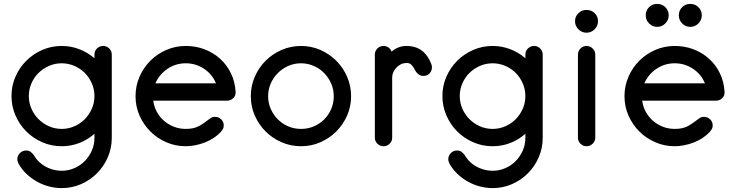

<svg xmlns="http://www.w3.org/2000/svg" viewBox="-20 -736 3766 986"><path d="M297 230Q264 230 231.5 221.5Q199 213 169.5 196.5Q140 180 115.5 156.5Q91 133 75 104Q73 99 71 93.5Q69 88 69 82Q69 64 82 50.5Q95 37 114 37Q128 37 136 43Q144 49 151 57Q153 61 156 64.5Q159 68 161 72L170 84Q193 111 227 126Q261 141 297 141Q331 141 362 127.5Q393 114 415.5 91Q438 68 451.5 37.5Q465 7 465 -28V-49Q430 -18 387 -1.5Q344 15 297 15Q244 15 197 -5.5Q150 -26 115 -61Q80 -96 59.5 -143Q39 -190 39 -243Q39 -296 59.5 -342.5Q80 -389 115 -424Q150 -459 197 -479.5Q244 -500 297 -500Q344 -500 387 -483.5Q430 -467 465 -437V-456Q465 -474 478 -487Q491 -500 510 -500Q528 -500 541 -487Q554 -474 554 -456V-28Q554 25 533.5 72Q513 119 478 154Q443 189 396.5 209.5Q350 230 297 230ZM297 -411Q262 -411 231.5 -397.5Q201 -384 178 -361.5Q155 -339 141.5 -308Q128 -277 128 -243Q128 -208 141.5 -177.5Q155 -147 178 -124Q201 -101 231.5 -87.5Q262 -74 297 -74Q331 -74 362 -87.5Q393 -101 415.5 -124Q438 -147 451.5 -177.5Q465 -208 465 -243Q465 -277 451.5 -308Q438 -339 415.5 -361.5Q393 -384 362 -397.5Q331 -411 297 -411Z M1146 -219H767Q771 -188 785.5 -161.5Q800 -135 822.5 -115.5Q845 -96 873.5 -85Q902 -74 934 -74Q953 -74 968.5 -77Q984 -80 997.5 -86.5Q1011 -93 1024.5 -102.5Q1038 -112 1054 -124Q1060 -129 1066.5 -132.5Q1073 -136 1084 -136Q1103 -136 1116 -123Q1129 -110 1129 -92Q1129 -81 1125 -74Q1121 -67 1116 -61Q1100 -43 1078.5 -28.5Q1057 -14 1032.5 -4.5Q1008 5 982.5 10Q957 15 934 15Q881 15 834 -5.5Q787 -26 752 -61Q717 -96 696.5 -142.5Q676 -189 676 -242Q676 -295 696.5 -342Q717 -389 752 -424Q787 -459 834 -479.5Q881 -500 934 -500Q985 -500 1030 -483Q1075 -466 1110 -434.5Q1145 -403 1166 -359.5Q1187 -316 1190 -264Q1191 -244 1177.5 -231.5Q1164 -219 1146 -219ZM934 -411Q882 -411 840 -382.5Q798 -354 778 -308H1089Q1070 -355 1027.5 -383Q985 -411 934 -411Z M1526 15Q1473 15 1426 -5.5Q1379 -26 1344 -61Q1309 -96 1288.5 -142.5Q1268 -189 1268 -242Q1268 -295 1288.5 -342Q1309 -389 1344 -424Q1379 -459 1426 -479.5Q1473 -500 1526 -500Q1579 -500 1625.5 -479.5Q1672 -459 1707 -424Q1742 -389 1762.5 -342Q1783 -295 1783 -242Q1783 -189 1762.5 -142.5Q1742 -96 1707 -61Q1672 -26 1625.5 -5.5Q1579 15 1526 15ZM1526 -411Q1491 -411 1460.5 -397.5Q1430 -384 1407 -361Q1384 -338 1370.5 -307.5Q1357 -277 1357 -242Q1357 -207 1370.5 -176.5Q1384 -146 1407 -123Q1430 -100 1460.5 -87Q1491 -74 1526 -74Q1561 -74 1591.5 -87Q1622 -100 1645 -123Q1668 -146 1681 -176.5Q1694 -207 1694 -242Q1694 -277 1680.5 -307.5Q1667 -338 1644.5 -361Q1622 -384 1591 -397.5Q1560 -411 1526 -411Z M1991 -471Q2007 -485 2026.5 -492.5Q2046 -500 2066 -500Q2115 -500 2146.5 -476Q2178 -452 2195 -407Q2199 -397 2198 -386Q2197 -375 2191.5 -366Q2186 -357 2176.5 -351.5Q2167 -346 2154 -346Q2143 -346 2134.5 -351Q2126 -356 2120 -363Q2115 -369 2111.5 -375.5Q2108 -382 2104 -389Q2097 -400 2088.5 -407Q2080 -414 2060 -412Q2047 -411 2035 -404Q2023 -397 2014 -387Q2005 -377 1999.5 -364.5Q1994 -352 1994 -339V-29Q1994 -11 1981 2Q1968 15 1950 15Q1931 15 1918 2Q1905 -11 1905 -29V-456Q1905 -474 1918 -487Q1931 -500 1950 -500Q1964 -500 1975 -492Q1986 -484 1991 -471Z M2510 230Q2477 230 2444.5 221.5Q2412 213 2382.5 196.5Q2353 180 2328.5 156.5Q2304 133 2288 104Q2286 99 2284 93.5Q2282 88 2282 82Q2282 64 2295 50.5Q2308 37 2327 37Q2341 37 2349 43Q2357 49 2364 57Q2366 61 2369 64.5Q2372 68 2374 72L2383 84Q2406 111 2440 126Q2474 141 2510 141Q2544 141 2575 127.5Q2606 114 2628.5 91Q2651 68 2664.5 37.5Q2678 7 2678 -28V-49Q2643 -18 2600 -1.5Q2557 15 2510 15Q2457 15 2410 -5.5Q2363 -26 2328 -61Q2293 -96 2272.5 -143Q2252 -190 2252 -243Q2252 -296 2272.5 -342.5Q2293 -389 2328 -424Q2363 -459 2410 -479.5Q2457 -500 2510 -500Q2557 -500 2600 -483.5Q2643 -467 2678 -437V-456Q2678 -474 2691 -487Q2704 -500 2723 -500Q2741 -500 2754 -487Q2767 -474 2767 -456V-28Q2767 25 2746.5 72Q2726 119 2691 154Q2656 189 2609.5 209.5Q2563 230 2510 230ZM2510 -411Q2475 -411 2444.5 -397.5Q2414 -384 2391 -361.5Q2368 -339 2354.5 -308Q2341 -277 2341 -243Q2341 -208 2354.5 -177.5Q2368 -147 2391 -124Q2414 -101 2444.5 -87.5Q2475 -74 2510 -74Q2544 -74 2575 -87.5Q2606 -101 2628.5 -124Q2651 -147 2664.5 -177.5Q2678 -208 2678 -243Q2678 -277 2664.5 -308Q2651 -339 2628.5 -361.5Q2606 -384 2575 -397.5Q2544 -411 2510 -411Z M2992 -568Q2968 -568 2950.5 -585.5Q2933 -603 2933 -627Q2933 -652 2950.5 -668.5Q2968 -685 2992 -685Q3017 -685 3034 -668.5Q3051 -652 3051 -627Q3051 -603 3033.5 -585.5Q3016 -568 2992 -568ZM2992 15Q2974 15 2961 2Q2948 -11 2948 -29V-456Q2948 -474 2961 -487Q2974 -500 2992 -500Q3010 -500 3023.5 -487Q3037 -474 3037 -456V-29Q3037 -11 3023.5 2Q3010 15 2992 15Z M3657 -219H3278Q3282 -188 3296.5 -161.5Q3311 -135 3333.5 -115.5Q3356 -96 3384.5 -85Q3413 -74 3445 -74Q3464 -74 3479.5 -77Q3495 -80 3508.5 -86.5Q3522 -93 3535.5 -102.5Q3549 -112 3565 -124Q3571 -129 3577.5 -132.5Q3584 -136 3595 -136Q3614 -136 3627 -123Q3640 -110 3640 -92Q3640 -81 3636 -74Q3632 -67 3627 -61Q3611 -43 3589.5 -28.5Q3568 -14 3543.5 -4.5Q3519 5 3493.5 10Q3468 15 3445 15Q3392 15 3345 -5.5Q3298 -26 3263 -61Q3228 -96 3207.5 -142.5Q3187 -189 3187 -242Q3187 -295 3207.5 -342Q3228 -389 3263 -424Q3298 -459 3345 -479.5Q3392 -500 3445 -500Q3496 -500 3541 -483Q3586 -466 3621 -434.5Q3656 -403 3677 -359.5Q3698 -316 3701 -264Q3702 -244 3688.5 -231.5Q3675 -219 3657 -219ZM3445 -411Q3393 -411 3351 -382.5Q3309 -354 3289 -308H3600Q3581 -355 3538.5 -383Q3496 -411 3445 -411ZM3525 -598Q3501 -598 3483.5 -615.5Q3466 -633 3466 -657Q3466 -682 3483 -699Q3500 -716 3525 -716Q3550 -716 3567 -699Q3584 -682 3584 -657Q3584 -633 3566.5 -615.5Q3549 -598 3525 -598ZM3355 -598Q3331 -598 3313.5 -615.5Q3296 -633 3296 -657Q3296 -682 3313 -699Q3330 -716 3355 -716Q3380 -716 3397 -699Q3414 -682 3414 -657Q3414 -633 3396.5 -615.5Q3379 -598 3355 -598Z"/></svg>

Font: Hanken
Style: Book
Weight: 400
Designer: Alfredo Marco Pradil
Foundry: Hanken Design Co.
Version: Version 2.06 2014